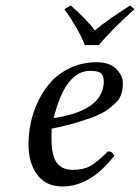

<svg xmlns="http://www.w3.org/2000/svg" viewBox="-20 -664 506 694"><path d="M355 -370Q355 -392 344 -400Q333 -408 306 -408Q216 -408 174 -237Q206 -242 235 -250Q264 -258 292.5 -273Q321 -288 338 -313Q355 -338 355 -370ZM167 -199Q166 -191 166 -165Q166 -101 185.5 -75.5Q205 -50 242 -50Q279 -50 304 -62.5Q329 -75 370 -117Q386 -117 393 -101Q307 10 206 10Q146 10 114.5 -32.5Q83 -75 83 -142Q83 -181 91.5 -221.5Q100 -262 119.5 -301.5Q139 -341 167 -371Q195 -401 237 -420Q279 -439 329 -439Q377 -439 400.5 -414.5Q424 -390 424 -365Q424 -352 423.5 -346Q423 -340 418.5 -325Q414 -310 405 -299.5Q396 -289 377.5 -274Q359 -259 332.5 -247.5Q306 -236 263.5 -223Q221 -210 167 -199ZM287 -501Q262 -562 213 -631L236 -644Q295 -592 323 -554Q369 -593 450 -644L466 -631Q383 -556 337 -501Z"/></svg>

Font: Linux Libertine O
Style: Italic
Weight: 400
Italic angle: -12°
Designer: Philipp H. Poll
Foundry: Philipp H. Poll
Version: Version 5.1.6